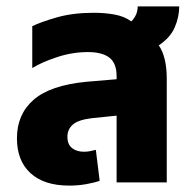

<svg xmlns="http://www.w3.org/2000/svg" viewBox="-20 -571 606 601"><path d="M197 10Q118 10 75.5 -29Q33 -68 33 -138Q33 -213 85 -258.5Q137 -304 250 -315L345 -323V-333Q345 -373 322.5 -390.5Q300 -408 255 -408Q207 -408 159.5 -392.5Q112 -377 81 -358V-489Q107 -502 157.5 -516.5Q208 -531 274 -531Q308 -531 338.5 -525.5Q369 -520 391 -504Q411 -524 411 -551H541Q541 -518 527 -485.5Q513 -453 477 -429Q502 -393 502 -324V0H345V-209L267 -201Q225 -196 208 -181Q191 -166 191 -143Q191 -119 205.5 -107.5Q220 -96 243 -96Q253 -96 262.5 -98Q272 -100 280 -102L292 -5Q275 1 249.5 5.5Q224 10 197 10Z"/></svg>

Font: Noto Sans Thai UI SemCond ExtBd
Style: Regular
Weight: 800
Width: 4
Designer: Monotype Design Team
Foundry: Monotype Imaging Inc.
Version: Version 2.000